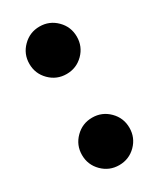

<svg xmlns="http://www.w3.org/2000/svg" viewBox="-129 -497 452 548"><g transform="rotate(-30 97.5 -223.5)"><path d="M42.4 -318.2Q19.5 -341.1 19.5 -373.5Q19.5 -406 42.4 -428.8Q65.2 -451.7 97.7 -451.7Q130.1 -451.7 153 -428.8Q175.8 -406 175.8 -373.5Q175.8 -341.1 153 -318.2Q130.1 -295.4 97.7 -295.4Q65.2 -295.4 42.4 -318.2ZM42.4 -17.9Q19.5 -40.8 19.5 -73.2Q19.5 -105.7 42.4 -128.5Q65.2 -151.4 97.7 -151.4Q130.1 -151.4 153 -128.5Q175.8 -105.7 175.8 -73.2Q175.8 -40.8 153 -17.9Q130.1 4.9 97.7 4.9Q65.2 4.9 42.4 -17.9Z"/></g></svg>

Font: Orelega One
Style: Regular
Weight: 400
Version: Version 1.1 ; ttfautohint (v1.8.3)